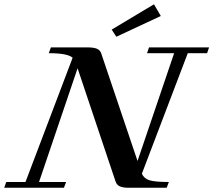

<svg xmlns="http://www.w3.org/2000/svg" viewBox="-54 -887 1008 907"><path d="M495.6 -713.4 473.6 -747.1 673.3 -866.7 705.6 -811.5ZM-34.2 0 -24.4 -27.3H66.4L289.1 -614.3Q265.6 -635.7 176.3 -635.7L186.5 -663.1H360.4Q389.2 -663.1 404.3 -656.5Q419.4 -649.9 424.3 -634.3L595.7 -126.5L768.6 -635.7H640.6L649.9 -663.1H933.6L924.3 -635.7H833L616.2 -66.4Q626 -43.9 651.6 -35.6Q677.2 -27.3 743.7 -27.3L733.4 0H554.2Q526.9 0 512.2 -6.6Q497.6 -13.2 492.2 -28.8L312.5 -564.5L130.4 -27.3H258.3L248 0Z"/></svg>

Font: Elstob SemiBold
Style: Italic
Weight: 600
Italic angle: -20°
Designer: Peter S. Baker
Version: Version 1.015